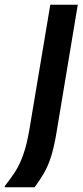

<svg xmlns="http://www.w3.org/2000/svg" viewBox="-76 -670 354 815"><path d="M-55.8 125V120Q-31.7 90 -12.1 59.6Q7.5 29.2 22.5 -12.9Q37.5 -55 48.3 -117.5L137.5 -650H254.2L163.3 -104.2Q153.3 -45 140.8 -5.4Q128.3 34.2 111.2 63.8Q94.2 93.3 70.8 125Z"/></svg>

Font: Familjen Grotesk GF Medium
Style: Italic
Weight: 500
Designer: Anders Wikstroem, Jonas Baeckman, Matilda Gysing, Kristian Moeller
Foundry: Familjen STHML AB
Version: Version 2.000; Beta; Release 4; Build 6